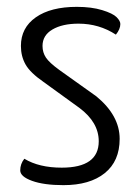

<svg xmlns="http://www.w3.org/2000/svg" viewBox="-20 -530 408 560"><path d="M204 -510Q247 -510 278 -500.5Q309 -491 320 -480Q331 -469 331 -460Q331 -445 318 -429Q269 -461 209 -461Q162 -461 133 -444Q104 -427 104 -396Q104 -377 114 -362Q124 -347 153 -326L261 -249Q329 -193 329 -125Q329 -60 285.5 -25Q242 10 165 10Q108 10 73.5 -2.5Q39 -15 39 -33Q39 -52 51 -67Q94 -41 160 -41Q268 -41 268 -118Q268 -173 212 -215L107 -291Q68 -318 54.5 -342Q41 -366 41 -396Q41 -449 84.5 -479.5Q128 -510 204 -510Z"/></svg>

Font: Yanone Kaffeesatz Light
Style: Regular
Weight: 300
Designer: Yanone (Cyrillic: Daniel Pouzeot)
Foundry: Yanone
Version: Version 1.003;PS 001.003;hotconv 1.0.88;makeotf.lib2.5.64775